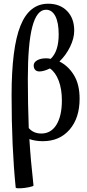

<svg xmlns="http://www.w3.org/2000/svg" viewBox="-20 -744 467 1027"><path d="M64 259.8Q42 41.5 42 -233.9Q42 -488.3 89.4 -606.2Q136.7 -724.1 237.8 -724.1Q300.8 -724.1 338.9 -685.1Q377 -646 377 -580.1Q377 -539.1 355 -493.9Q333 -448.7 297.9 -415Q345.2 -391.6 375.5 -342Q405.8 -292.5 405.8 -215.8Q405.8 -112.8 352.3 -50.8Q298.8 11.2 209 11.2Q169.9 11.2 137.2 0Q144 113.3 159.2 248Q159.7 252.4 135.3 257.3Q110.8 262.2 89.4 263.2Q67.9 264.2 64 259.8ZM128.9 -323.2Q128.9 -189.5 133.8 -59.1Q158.7 -29.8 201.2 -29.8Q252.9 -29.8 282 -76.9Q311 -124 311 -207Q311 -267.6 293.9 -312.5Q276.9 -357.4 247.1 -377.9Q213.9 -361.8 190.9 -361.8Q176.3 -361.8 168.2 -370.4Q160.2 -378.9 160.2 -394Q160.2 -410.6 178.7 -421.4Q197.3 -432.1 227.1 -432.1Q237.8 -432.1 251 -429.2Q293.9 -469.2 293.9 -560.1Q293.9 -623 276.1 -657.5Q258.3 -691.9 226.1 -691.9Q176.8 -691.9 152.8 -600.8Q128.9 -509.8 128.9 -323.2Z"/></svg>

Font: Junicode SmCond Medium
Style: Regular
Weight: 500
Width: 4
Designer: Peter S. Baker
Version: Version 2.206